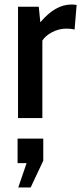

<svg xmlns="http://www.w3.org/2000/svg" viewBox="-20 -524 362 852"><path d="M60 -494H152L159 -425Q225 -504 297 -504Q308 -504 320 -502L311 -393Q295 -397 275 -397Q241 -397 211 -381Q181 -365 168 -344V0H60ZM61 308 98 200H58V91H172V189L116 308Z"/></svg>

Font: Cabin Medium
Style: Regular
Weight: 500
Designer: Pablo Impallari
Foundry: Pablo Impallari. http://www.impallari.com Igino Marini. http://www.ikern.com
Version: Version 2.200